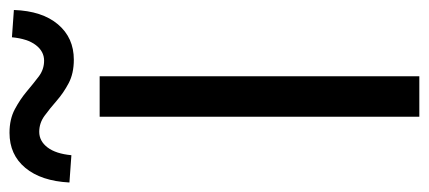

<svg xmlns="http://www.w3.org/2000/svg" viewBox="-308 -618 881 394"><g transform="rotate(-90 132.0 -420.5)"><path d="M90 0V-656H173V0ZM207 -709Q179 -709 159 -719.5Q139 -730 123 -744Q107 -758 92 -769Q77 -780 59 -780Q40 -780 27 -763Q14 -746 11 -714L-45 -718Q-42 -776 -15 -808.5Q12 -841 57 -841Q85 -841 105.5 -830Q126 -819 142 -805.5Q158 -792 172.5 -781Q187 -770 205 -770Q224 -770 237 -787Q250 -804 253 -836L309 -832Q307 -774 279.5 -741.5Q252 -709 207 -709Z"/></g></svg>

Font: Source Sans 3
Style: Regular
Weight: 400
Designer: Paul D. Hunt
Foundry: Adobe
Version: Version 3.046;hotconv 1.0.118;makeotfexe 2.5.65603